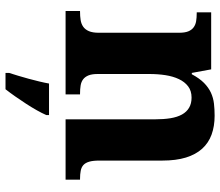

<svg xmlns="http://www.w3.org/2000/svg" viewBox="-72 -518 810 707"><g transform="rotate(90 333.5 -164.0)"><path d="M418.9 0V-329.1Q418.9 -361.3 414.8 -386.5Q410.6 -411.6 401.1 -428.7Q391.6 -445.8 376.2 -454.8Q360.8 -463.9 338.9 -463.9Q314 -463.9 297.4 -451.2Q280.8 -438.5 270.8 -417.2Q260.7 -396 256.3 -367.9Q252 -339.8 252 -309.1V-118.2Q252 -97.2 257.1 -84.5Q262.2 -71.8 271.5 -64.7Q280.8 -57.6 294.2 -55.4Q307.6 -53.2 324.2 -53.2H327.1V0H20V-53.2H22Q39.1 -53.2 53.2 -55.4Q67.4 -57.6 77.9 -64.9Q88.4 -72.3 94.2 -85.9Q100.1 -99.6 100.1 -122.1V-418Q100.1 -439 95 -451.7Q89.8 -464.4 80.3 -471.4Q70.8 -478.5 57.6 -480.7Q44.4 -482.9 27.8 -482.9H24.9V-536.1H234.9L248 -464.8H252.9Q268.1 -493.2 284.9 -509.8Q301.8 -526.4 320.8 -535.2Q339.8 -543.9 361.1 -546.4Q382.3 -548.8 405.8 -548.8Q444.3 -548.8 475.1 -537.6Q505.9 -526.4 527.1 -502.9Q548.3 -479.5 559.6 -443.1Q570.8 -406.7 570.8 -356V-124Q570.8 -100.6 575 -86.7Q579.1 -72.8 587.4 -65.4Q595.7 -58.1 608.4 -55.7Q621.1 -53.2 638.2 -53.2H641.1V0ZM248 208Q252.9 192.9 258.5 174.3Q264.2 155.8 269.5 136Q274.9 116.2 279.5 96.9Q284.2 77.6 287.1 61H403.3V70.8Q396.5 86.4 385.5 106Q374.5 125.5 361.3 145.8Q348.1 166 334.5 185.5Q320.8 205.1 308.1 221.2H248Z"/></g></svg>

Font: Droids
Style: b
Weight: 700
Foundry: Ascender Corporation
Version: Version 1.00 build 113